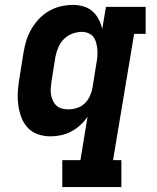

<svg xmlns="http://www.w3.org/2000/svg" viewBox="-20 -548 640 783"><path d="M234 215V105H308L337 -72Q325 -54 307.5 -38Q290 -22 270 -11.5Q250 -1 228.5 3.5Q207 8 185 8Q158 8 133 -1Q108 -10 91 -29.5Q74 -49 65.5 -73.5Q57 -98 54 -124.5Q51 -151 53 -179Q55 -207 60 -234L76 -334Q80 -359 87.5 -383Q95 -407 108 -429.5Q121 -452 139 -471Q157 -490 179.5 -503Q202 -516 227 -522Q252 -528 277 -528Q299 -528 320 -522Q341 -516 356.5 -502.5Q372 -489 382 -470Q392 -451 397 -430Q397 -430 397 -430Q397 -430 397 -430L412 -520H574V-410H527L441 105H475V215ZM258 -102Q276 -102 293.5 -107.5Q311 -113 324.5 -125.5Q338 -138 346 -155Q354 -172 357 -189L373 -289Q376 -303 377 -317.5Q378 -332 377 -345.5Q376 -359 372.5 -372.5Q369 -386 361.5 -396.5Q354 -407 341 -412.5Q328 -418 314 -418Q294 -418 274.5 -410.5Q255 -403 240.5 -388.5Q226 -374 218 -355Q210 -336 206 -316L190 -216Q188 -203 187 -189Q186 -175 188 -162.5Q190 -150 195.5 -138Q201 -126 210 -117.5Q219 -109 231.5 -105.5Q244 -102 258 -102Z"/></svg>

Font: Iosevka Etoile XBdObl
Style: Regular
Weight: 800
Italic angle: -9°
Designer: Belleve Invis
Foundry: Belleve Invis
Version: Version 15.5.2; ttfautohint (v1.8.4)